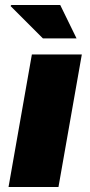

<svg xmlns="http://www.w3.org/2000/svg" viewBox="-20 -745 359 765"><path d="M14 0 107 -528H306L213 0ZM151 -592 22 -721 25 -725H220L285 -592Z"/></svg>

Font: Archivo SemiBold Black
Style: Italic
Weight: 900
Italic angle: -10°
Version: Version 2.001